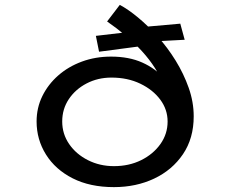

<svg xmlns="http://www.w3.org/2000/svg" viewBox="-20 -760 944 787"><path d="M447 7Q349 7 278 -29Q207 -65 168.5 -126.5Q130 -188 130 -262Q130 -318 153.5 -366Q177 -414 218.5 -450.5Q260 -487 315.5 -507.5Q371 -528 435 -528Q509 -528 563.5 -503.5Q618 -479 652 -438.5Q686 -398 698 -348L664 -335Q664 -371 651 -408Q638 -445 615.5 -480.5Q593 -516 562 -550Q531 -584 494.5 -614.5Q458 -645 419 -672L471 -740Q505 -722 545.5 -688.5Q586 -655 626.5 -610Q667 -565 700 -511.5Q733 -458 753.5 -400Q774 -342 774 -283Q774 -193 730 -128Q686 -63 612 -28Q538 7 447 7ZM447 -79Q509 -79 558.5 -103.5Q608 -128 637.5 -169.5Q667 -211 667 -262Q667 -311 637 -351.5Q607 -392 555 -417Q503 -442 437 -442Q381 -442 335 -418Q289 -394 262 -353.5Q235 -313 235 -262Q235 -211 263.5 -169.5Q292 -128 340.5 -103.5Q389 -79 447 -79ZM386 -548 373 -613 518 -630 573 -650 719 -663 737 -597 624 -591 583 -574Z"/></svg>

Font: Lexend Zetta
Style: Regular
Weight: 400
Designer: Bonnie Shaver-Troup, Thomas Jockin
Foundry: Lexend
Version: Version 1.007